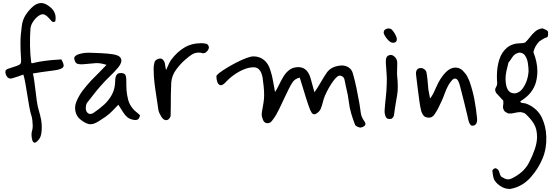

<svg xmlns="http://www.w3.org/2000/svg" viewBox="-20 -778 3687 1267"><path d="M221 158Q208 168 200.5 160Q193 152 190.5 136.5Q188 121 188 108Q188 97 192 83.5Q196 70 196 51Q196 37 193.5 15.5Q191 -6 186 -19Q180 -37 173.5 -72.5Q167 -108 160.5 -149.5Q154 -191 147.5 -228Q141 -265 134 -286Q115 -279 97.5 -273Q80 -267 63 -262Q46 -256 34 -264.5Q22 -273 17 -292Q10 -316 31.5 -323.5Q53 -331 93 -344Q110 -350 115.5 -358.5Q121 -367 119 -389Q117 -409 116 -440Q115 -471 115 -490Q115 -524 117 -545Q119 -566 123 -600Q127 -644 148.5 -678Q170 -712 201 -738Q248 -775 295 -743Q347 -710 347 -661Q347 -645 345 -639Q343 -633 334 -633Q325 -633 319.5 -639.5Q314 -646 308 -653Q281 -684 263 -684Q248 -684 229.5 -669.5Q211 -655 197 -633Q183 -611 181 -589Q177 -537 178 -477.5Q179 -418 186 -366Q187 -360 191.5 -360.5Q196 -361 214 -365.5Q232 -370 272.5 -376Q313 -382 385 -386Q400 -359 400 -345Q400 -327 363 -318Q338 -313 311.5 -310Q285 -307 259 -303L197 -293Q201 -279 205.5 -248.5Q210 -218 214 -182.5Q218 -147 222 -117.5Q226 -88 229 -76Q236 -50 245 -16.5Q254 17 255 43Q257 83 251 111Q245 139 221 158Z M904 -17Q900 3 890.5 9.5Q881 16 862 13Q836 8 821 -4Q806 -16 793 -36.5Q780 -57 761 -87Q740 -65 727 -51.5Q714 -38 702.5 -28Q691 -18 675 -6.5Q659 5 630 23Q592 47 565.5 40.5Q539 34 510 10Q485 -10 478 -42.5Q471 -75 484 -107Q501 -148 527 -182Q553 -216 582 -247Q607 -272 631.5 -297Q656 -322 683 -350Q657 -358 641.5 -360Q626 -362 612.5 -361.5Q599 -361 580 -358.5Q561 -356 528 -354Q509 -352 492.5 -356.5Q476 -361 471 -386Q466 -402 482 -412Q498 -422 523.5 -426.5Q549 -431 572 -430Q611 -429 651 -427Q691 -425 730 -419Q771 -412 779 -389.5Q787 -367 761 -334Q735 -303 704 -273.5Q673 -244 646 -213Q622 -186 599.5 -157Q577 -128 555 -100Q550 -93 548 -83.5Q546 -74 546 -66Q546 -41 561.5 -30.5Q577 -20 597 -33Q635 -58 667 -87.5Q699 -117 719 -154.5Q739 -192 740 -241Q740 -295 773 -296Q800 -297 807 -284Q814 -271 813.5 -245Q813 -219 815 -181Q818 -149 826 -118.5Q834 -88 856 -62Q865 -50 878 -40Q891 -30 904 -17Z M1076 15Q1060 15 1046 -6Q1039 -17 1033 -29Q1027 -41 1025 -54Q1020 -93 1012.5 -138.5Q1005 -184 999.5 -230.5Q994 -277 994 -316Q994 -324 994 -331Q994 -338 995 -345Q997 -359 1000 -368.5Q1003 -378 1014 -385Q1027 -392 1037 -392Q1054 -392 1064 -371Q1068 -365 1070 -347.5Q1072 -330 1076 -316Q1087 -342 1095 -358Q1103 -374 1110 -384Q1148 -435 1196.5 -464Q1245 -493 1309 -493Q1326 -493 1340 -489.5Q1354 -486 1358 -469Q1360 -461 1354 -450Q1348 -439 1338 -432Q1328 -425 1317 -427Q1305 -431 1292 -431Q1267 -431 1247 -418.5Q1227 -406 1208 -389Q1173 -360 1143 -319.5Q1113 -279 1110 -232Q1108 -195 1107.5 -151Q1107 -107 1107 -72L1106 -12Q1096 15 1076 15Z M2360 64Q2351 64 2338 58Q2325 52 2322 43Q2306 0 2298.5 -26Q2291 -52 2287.5 -70Q2284 -88 2282 -106Q2280 -124 2275.5 -149Q2271 -174 2261 -215Q2257 -232 2254 -249.5Q2251 -267 2237 -275Q2219 -284 2205 -272Q2191 -260 2179 -243Q2163 -221 2149.5 -197Q2136 -173 2125 -148Q2116 -127 2110.5 -104Q2105 -81 2096 -59Q2092 -49 2082 -39.5Q2072 -30 2061 -25Q2045 -21 2037.5 -33Q2030 -45 2025 -57Q2018 -75 2012 -93Q2006 -111 2000 -130L1958 -266Q1926 -258 1911.5 -236.5Q1897 -215 1886 -192Q1863 -145 1848 -113Q1833 -81 1822.5 -59Q1812 -37 1802 -20Q1792 -3 1778 15Q1765 35 1746 35Q1725 35 1716 14.5Q1707 -6 1707 -24Q1707 -33 1711 -54Q1715 -75 1719 -101Q1723 -127 1723 -150Q1723 -178 1720 -207Q1717 -236 1713 -265Q1701 -334 1654 -334Q1623 -334 1589 -320Q1555 -306 1523 -283Q1491 -260 1467 -233Q1447 -213 1434 -216Q1421 -219 1414.5 -236Q1408 -253 1408 -275Q1408 -282 1427.5 -297Q1447 -312 1477.5 -330.5Q1508 -349 1542 -366.5Q1576 -384 1606 -395Q1636 -406 1653 -406Q1692 -406 1721.5 -382.5Q1751 -359 1764 -315Q1775 -282 1781.5 -245Q1788 -208 1795 -171Q1808 -190 1821 -217.5Q1834 -245 1850 -272Q1866 -299 1890 -317Q1914 -335 1949 -335Q2001 -335 2024 -278Q2032 -256 2039 -227Q2046 -198 2055 -169Q2078 -202 2097.5 -236Q2117 -270 2136 -298Q2150 -318 2170 -329Q2190 -340 2214 -344L2235 -346Q2261 -346 2281.5 -332.5Q2302 -319 2309 -292Q2323 -243 2333 -193.5Q2343 -144 2352 -94Q2357 -65 2360.5 -35.5Q2364 -6 2383 20Q2394 35 2391 44Q2388 53 2376 59Z M2573 -496Q2560 -496 2546 -509Q2532 -522 2522 -538Q2512 -554 2512 -563Q2512 -577 2523 -584Q2534 -591 2548 -590Q2562 -589 2571 -576Q2580 -566 2586.5 -554Q2593 -542 2597 -530Q2601 -516 2595.5 -506Q2590 -496 2573 -496ZM2562 6Q2534 12 2525.5 -7.5Q2517 -27 2518 -49Q2521 -93 2526 -136.5Q2531 -180 2532 -223Q2534 -258 2531 -293.5Q2528 -329 2526 -363Q2525 -388 2531 -400Q2537 -412 2554 -415Q2568 -418 2583.5 -404Q2599 -390 2601 -370Q2602 -364 2601 -343Q2600 -322 2600 -288Q2605 -239 2605 -208Q2605 -177 2601 -152Q2597 -127 2591.5 -96.5Q2586 -66 2580 -18Q2579 -11 2573 -3Q2567 5 2562 6Z M3103 51Q3090 54 3082.5 43Q3075 32 3071 15.5Q3067 -1 3064 -16Q3053 -63 3041.5 -109Q3030 -155 3018 -201Q3007 -248 2993 -256.5Q2979 -265 2965 -251Q2951 -237 2938 -214Q2924 -188 2914 -159.5Q2904 -131 2891 -104Q2882 -84 2872 -64.5Q2862 -45 2850 -27Q2843 -14 2831 -7Q2819 0 2803 -2Q2784 -4 2774.5 -16Q2765 -28 2760 -44Q2756 -60 2753 -76Q2750 -92 2748 -107Q2741 -153 2736 -198Q2731 -243 2725 -289Q2724 -303 2729 -313.5Q2734 -324 2747 -328Q2749 -329 2752 -329Q2755 -329 2756 -329Q2770 -329 2781.5 -320Q2793 -311 2795 -296Q2800 -269 2802 -241Q2804 -213 2807 -186Q2810 -166 2818 -128Q2828 -141 2833.5 -151Q2839 -161 2842 -167Q2853 -189 2862.5 -211Q2872 -233 2885 -254Q2896 -271 2908 -286Q2920 -301 2935 -313Q2960 -332 2985 -332Q3021 -332 3047 -297Q3058 -285 3065 -270.5Q3072 -256 3078 -242Q3099 -182 3110.5 -121.5Q3122 -61 3128 2Q3130 23 3123.5 36Q3117 49 3103 51Z M3346 469Q3318 469 3295.5 457.5Q3273 446 3254 426Q3242 413 3237.5 399Q3233 385 3229 348Q3235 334 3250 332Q3266 337 3271.5 349.5Q3277 362 3280.5 374.5Q3284 387 3293 391Q3312 403 3326.5 405Q3341 407 3356 400Q3394 382 3423.5 356Q3453 330 3472 293Q3493 253 3508.5 208Q3524 163 3524 125Q3524 74 3503.5 39.5Q3483 5 3445 -29Q3425 -39 3408 -38Q3391 -37 3374 -32.5Q3357 -28 3335 -29Q3325 -33 3317 -38Q3309 -43 3305 -51Q3297 -67 3300 -81Q3303 -95 3301 -114Q3289 -127 3276 -141Q3263 -155 3253 -166Q3246 -182 3248 -190Q3250 -198 3255 -206Q3260 -214 3261 -228Q3260 -240 3259.5 -251.5Q3259 -263 3259 -274Q3259 -336 3275 -385.5Q3291 -435 3326.5 -464Q3362 -493 3421 -493Q3427 -493 3433 -494Q3439 -495 3446 -498Q3462 -513 3477 -533Q3492 -553 3511.5 -570Q3531 -587 3560 -591Q3582 -582 3589.5 -577Q3597 -572 3597 -561Q3597 -541 3594 -536Q3591 -531 3583 -529.5Q3575 -528 3561 -519L3539 -505Q3525 -490 3515 -473.5Q3505 -457 3500 -434Q3526 -368 3526 -308Q3526 -274 3517.5 -239Q3509 -204 3484.5 -171Q3460 -138 3413 -109Q3415 -99 3432 -98Q3449 -97 3465 -89Q3528 -59 3555.5 -2Q3583 55 3585 124Q3588 201 3560.5 267.5Q3533 334 3483 391Q3456 422 3421.5 442Q3387 462 3346 469ZM3376 -162Q3389 -162 3403.5 -170.5Q3418 -179 3426 -190Q3463 -238 3468 -307Q3468 -329 3464 -358Q3460 -387 3446.5 -409Q3433 -431 3406 -431Q3376 -424 3362.5 -403Q3349 -382 3335 -364Q3328 -337 3322 -310Q3316 -283 3316 -257Q3316 -234 3321 -212Q3326 -190 3339 -176Q3352 -162 3376 -162Z"/></svg>

Font: Mynerve
Style: Regular
Weight: 400
Designer: Carolina Short
Foundry: Carolina Short
Version: Version 1.000; ttfautohint (v1.8.4.7-5d5b)